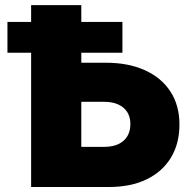

<svg xmlns="http://www.w3.org/2000/svg" viewBox="-20 -748 764 768"><path d="M226.6 -497.1H403.3Q493.7 -497.1 559.8 -467Q626 -437 661.9 -381.6Q697.8 -326.2 697.8 -250Q697.8 -173.3 663.6 -117.2Q629.4 -61 566.2 -30.5Q502.9 0 416 0H104.5V-727.5H305.2V-160.6H396.5Q446.3 -160.6 473.9 -184.8Q501.5 -209 501.5 -252Q501.5 -279.8 489 -299.6Q476.6 -319.3 453.1 -330.1Q429.7 -340.8 396.5 -340.8H226.6ZM9.8 -537.1V-660.2H469.7V-537.1Z"/></svg>

Font: Inter 24pt Black
Style: Regular
Weight: 900
Designer: Rasmus Andersson
Foundry: rsms
Version: Version 4.001;git-66647c0bb